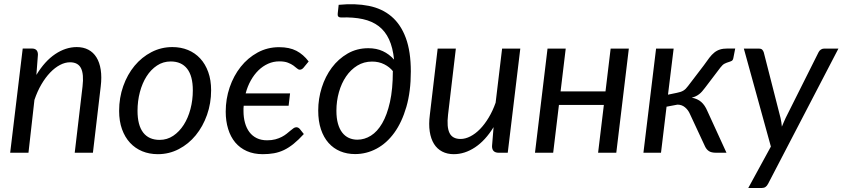

<svg xmlns="http://www.w3.org/2000/svg" viewBox="-20 -743 4098 934"><path d="M157 -378.5Q197.5 -445.5 248.5 -479.8Q299.5 -514 353.5 -514Q385.5 -514 409.8 -501.2Q434 -488.5 449.2 -464Q464.5 -439.5 470 -403.8Q475.5 -368 470 -322.5L432 0H343.5L381.5 -322.5Q388.5 -382.5 374 -411.2Q359.5 -440 320.5 -440Q296.5 -440 271.8 -427Q247 -414 224 -390Q201 -366 181.2 -332.2Q161.5 -298.5 147.5 -257L118.5 0H29.5L90.5 -507H134.5Q164.5 -507 164.5 -477Z M756.5 -62.5Q793 -62.5 822.8 -82.5Q852.5 -102.5 873.8 -135.8Q895 -169 906.5 -212.5Q918 -256 918 -303.5Q918 -373.5 890.2 -408.8Q862.5 -444 810.5 -444Q773.5 -444 743.8 -424.2Q714 -404.5 693 -371.5Q672 -338.5 660.5 -295Q649 -251.5 649 -204Q649 -134 676.5 -98.2Q704 -62.5 756.5 -62.5ZM748 7Q706.5 7 672 -7.2Q637.5 -21.5 612.5 -48.5Q587.5 -75.5 573.5 -114.5Q559.5 -153.5 559.5 -203.5Q559.5 -267.5 579.5 -324Q599.5 -380.5 634.5 -422.8Q669.5 -465 716.8 -489.5Q764 -514 818.5 -514Q860 -514 894.5 -499.8Q929 -485.5 954 -458.5Q979 -431.5 993 -392.5Q1007 -353.5 1007 -304Q1007 -240.5 987 -184Q967 -127.5 932.2 -85Q897.5 -42.5 850 -17.8Q802.5 7 748 7Z M1458 -91Q1432 -62.5 1408.5 -43.5Q1385 -24.5 1361.5 -13.2Q1338 -2 1312.8 2.5Q1287.5 7 1258.5 7Q1214.5 7 1180.8 -8Q1147 -23 1124.2 -50.2Q1101.5 -77.5 1089.8 -115.8Q1078 -154 1078 -200Q1078 -261.5 1097.2 -318Q1116.5 -374.5 1151 -418Q1185.5 -461.5 1233.2 -487.5Q1281 -513.5 1337.5 -513.5Q1388 -513.5 1422 -495.8Q1456 -478 1481.5 -444L1456 -413Q1453 -409.5 1448.5 -406.8Q1444 -404 1438.5 -404Q1431.5 -404 1424.8 -410.2Q1418 -416.5 1407.2 -424.2Q1396.5 -432 1380.2 -438.2Q1364 -444.5 1338.5 -444.5Q1310 -444.5 1284.2 -433Q1258.5 -421.5 1237.2 -400.8Q1216 -380 1200 -351.5Q1184 -323 1175 -288.5H1391L1384 -228.5H1165.5Q1164.5 -222 1164.5 -215.5Q1164.5 -209 1164.5 -202.5Q1164.5 -171.5 1171.8 -145.5Q1179 -119.5 1193.2 -100.5Q1207.5 -81.5 1229 -71Q1250.5 -60.5 1279.5 -60.5Q1302 -60.5 1319.5 -65.2Q1337 -70 1350.5 -77Q1364 -84 1374.2 -92.2Q1384.5 -100.5 1392.8 -107.5Q1401 -114.5 1407.8 -119.2Q1414.5 -124 1421.5 -124Q1431 -124 1438.5 -115.5L1458 -91Z M1892 -396Q1875.5 -417 1849.2 -430.2Q1823 -443.5 1790 -443.5Q1750 -443.5 1718 -423.8Q1686 -404 1663.5 -371Q1641 -338 1628.8 -294.8Q1616.5 -251.5 1616.5 -204.5Q1616.5 -168 1624 -141.5Q1631.5 -115 1645 -97.8Q1658.5 -80.5 1677.2 -72Q1696 -63.5 1718.5 -63.5Q1753 -63.5 1784.2 -83Q1815.5 -102.5 1839.2 -143.2Q1863 -184 1877 -246.8Q1891 -309.5 1891 -396ZM1627.5 -719.5Q1709 -727.5 1774 -714.5Q1839 -701.5 1884.5 -662.8Q1930 -624 1954.2 -558.2Q1978.5 -492.5 1978.5 -395Q1978.5 -298 1956.8 -223Q1935 -148 1898 -97Q1861 -46 1811.8 -19.8Q1762.5 6.5 1707.5 6.5Q1668 6.5 1635 -7.2Q1602 -21 1578.2 -47.8Q1554.5 -74.5 1541.2 -114Q1528 -153.5 1528 -205.5Q1528 -262.5 1545.2 -317Q1562.5 -371.5 1594.2 -414Q1626 -456.5 1671 -482.5Q1716 -508.5 1771.5 -508.5Q1811.5 -508.5 1842.2 -494.2Q1873 -480 1897 -453Q1891 -511.5 1872.5 -551.5Q1854 -591.5 1822.2 -615.8Q1790.5 -640 1745 -650Q1699.5 -660 1640.5 -658Q1629 -658 1625.2 -663.2Q1621.5 -668.5 1623 -678.5Z M2511 -506.5 2450 0H2406Q2373.5 0 2373.5 -32L2381 -124.5Q2341 -59.5 2290.8 -26.2Q2240.5 7 2187.5 7Q2155.5 7 2131 -5.8Q2106.5 -18.5 2091.2 -43Q2076 -67.5 2070.5 -103Q2065 -138.5 2071 -184.5L2109 -506.5H2197.5L2159.5 -184.5Q2152.5 -125 2166.8 -96Q2181 -67 2220.5 -67Q2243.5 -67 2268 -79.5Q2292.5 -92 2315 -115Q2337.5 -138 2357.2 -170.8Q2377 -203.5 2391 -243.5L2422.5 -506.5Z M3039 -506.5 2978 0H2889.5L2917.5 -232.5H2699L2671 0H2582.5L2643.5 -506.5H2732L2707 -298.5H2925.5L2950.5 -506.5Z M3403 -424Q3418.5 -446 3430.5 -461.8Q3442.5 -477.5 3455 -487.5Q3467.5 -497.5 3482.5 -502.2Q3497.5 -507 3519 -507H3556.5L3547.5 -461Q3545.5 -450 3539.2 -446.8Q3533 -443.5 3524.2 -441Q3515.5 -438.5 3505.2 -433.5Q3495 -428.5 3484.5 -414.5L3410 -316.5Q3402.5 -306.5 3395.5 -298.5Q3388.5 -290.5 3381 -284.8Q3373.5 -279 3364.8 -274.8Q3356 -270.5 3345 -268Q3373.5 -262.5 3391.2 -247Q3409 -231.5 3421 -203L3514 0H3463.5Q3440.5 0 3428.8 -7.8Q3417 -15.5 3410 -30L3336 -189Q3327.5 -208.5 3312 -221.2Q3296.5 -234 3275.5 -234L3222.5 -224L3195.5 0H3110L3171.5 -506.5H3257L3229.5 -282.5L3273 -291.5Q3283 -293.5 3290.5 -296Q3298 -298.5 3304.2 -302.2Q3310.5 -306 3316 -311.5Q3321.5 -317 3327 -324.5Z M4058.5 -506.5 3716.5 151Q3711 161.5 3703.8 166.5Q3696.5 171.5 3685.5 171.5H3620L3730 -30L3598.5 -506.5H3672Q3683 -506.5 3688 -501.2Q3693 -496 3695.5 -488L3777 -169Q3779.5 -158.5 3781 -148Q3782.5 -137.5 3783.5 -127Q3788 -137.5 3792.5 -148.2Q3797 -159 3802 -169.5L3962 -489Q3966 -497 3973.2 -501.8Q3980.5 -506.5 3988 -506.5Z"/></svg>

Font: Lato 2
Style: Italic
Weight: 400
Italic angle: -7°
Designer: Lukasz Dziedzic with Adam Twardoch and Botio Nikoltchev
Foundry: tyPoland Lukasz Dziedzic
Version: Version 2.015; 2015-08-06; http://www.latofonts.com/